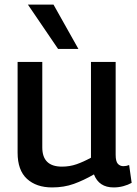

<svg xmlns="http://www.w3.org/2000/svg" viewBox="-20 -810 600 840"><path d="M208 10Q139 10 98 -27.5Q57 -65 57 -142V-539H165V-165Q165 -81 251 -81Q285 -81 315 -91.5Q345 -102 378 -120V-539H486V-133Q486 -104 495.5 -93.5Q505 -83 520 -83Q533 -83 545 -88L556 -10Q540 -1 519.5 4.5Q499 10 477 10Q413 10 391 -47Q346 -21 303 -5.5Q260 10 208 10ZM234 -596 102 -790H214L323 -596Z"/></svg>

Font: Georama Medium
Style: Regular
Weight: 500
Designer: Jean-Baptiste Levee
Foundry: Production Type
Version: Version 1.000